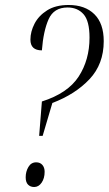

<svg xmlns="http://www.w3.org/2000/svg" viewBox="-20 -744 436 770"><path d="M148 -337Q252 -370 295.5 -437Q339 -504 339 -593Q339 -660 315 -687Q291 -714 251 -714Q196 -714 175 -667Q154 -620 148 -542Q102 -542 102 -585Q102 -617 118.5 -649Q135 -681 169 -702.5Q203 -724 255 -724Q321 -724 358.5 -687Q396 -650 396 -579Q396 -487 339 -426.5Q282 -366 190 -331L151 -199H137ZM117 6Q102 6 92.5 -3.5Q83 -13 83 -33Q83 -56 94 -74.5Q105 -93 125 -93Q141 -93 150 -82.5Q159 -72 159 -55Q159 -29 147 -11.5Q135 6 117 6Z"/></svg>

Font: Noto Serif Display ExtraCondensed Light
Style: Italic
Weight: 300
Width: 2
Italic angle: -12°
Designer: Monotype Design Team
Foundry: Monotype Imaging Inc.
Version: Version 2.009